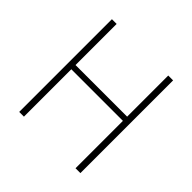

<svg xmlns="http://www.w3.org/2000/svg" viewBox="-183 -895 1063 1063"><g transform="rotate(45 349.0 -363.0)"><path d="M110 0H147V-371H551V0H589V-726H551V-404H147V-726H110Z"/></g></svg>

Font: Noto Sans JP Thin
Style: Regular
Weight: 100
Designer: Ryoko NISHIZUKA 西塚涼子 (kana, bopomofo & ideographs); Paul D. Hunt (Latin, Greek & Cyrillic); Sandoll Communications 산돌커뮤니
Foundry: Adobe
Version: Version 2.004;hotconv 1.0.118;makeotfexe 2.5.65603